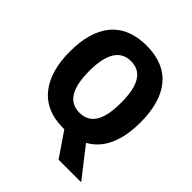

<svg xmlns="http://www.w3.org/2000/svg" viewBox="-239 -879 1202 1202"><g transform="rotate(45 362.5 -277.5)"><path d="M676 -358C676 -587 576 -725 363 -725C150 -725 49 -587 49 -359C49 -138 147 10 357 10C360 10 365 10 368 9L478 170H678L525 -26C628 -82 676 -199 676 -358ZM221 -358C221 -504 264 -587 363 -587C462 -587 503 -505 503 -358C503 -211 462 -130 362 -130C264 -130 221 -212 221 -358Z"/></g></svg>

Font: Noto Sans Myanmar UI SemiCondensed ExtraBold
Style: Regular
Weight: 800
Width: 4
Designer: Monotype Design Team
Foundry: Monotype Imaging Inc.
Version: Version 2.103